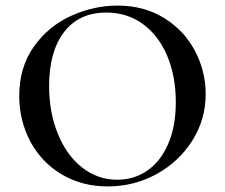

<svg xmlns="http://www.w3.org/2000/svg" viewBox="-20 -656 806 688"><path d="M49 -312Q49 -415 101 -488.5Q153 -562 234.5 -599Q316 -636 401 -636Q496 -636 568 -591.5Q640 -547 678.5 -474Q717 -401 717 -319Q717 -228 669 -152Q621 -76 540.5 -32Q460 12 366 12Q273 12 200.5 -31.5Q128 -75 88.5 -149.5Q49 -224 49 -312ZM610 -290Q610 -382 579.5 -455Q549 -528 492.5 -569.5Q436 -611 361 -611Q263 -611 209.5 -541Q156 -471 156 -348Q156 -253 187.5 -176Q219 -99 274.5 -55.5Q330 -12 400 -12Q460 -12 507.5 -44.5Q555 -77 582.5 -140Q610 -203 610 -290Z"/></svg>

Font: Cormorant Garamond SemiBold
Style: Regular
Weight: 600
Designer: Christian Thalmann (Catharsis Fonts)
Version: Version 3.000